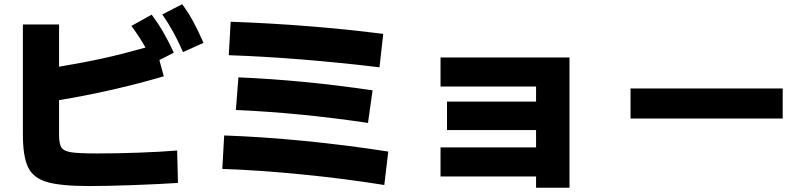

<svg xmlns="http://www.w3.org/2000/svg" viewBox="-20 -837 3790 897"><path d="M86.9 -210V-722.7H255.9V-525.4Q373 -544.9 463.6 -564.9Q554.2 -585 659.7 -614.7Q633.3 -662.6 593.8 -715.8L688.5 -768.6Q718.8 -728 743.4 -685.5Q768.1 -643.1 792 -590.8L724.6 -556.6L745.1 -480.5Q508.8 -411.1 255.9 -369.1V-206.1Q255.9 -164.6 267.1 -147.7Q278.3 -130.9 313.2 -125.5Q348.1 -120.1 434.6 -120.1Q527.3 -120.1 628.4 -123.8Q729.5 -127.4 807.6 -133.8L811.5 17.6Q722.2 23.4 600.8 27.8Q479.5 32.2 397.5 32.2Q263.7 32.2 199.5 13.4Q135.3 -5.4 111.1 -55.7Q86.9 -106 86.9 -210ZM738.3 -769.5 831.1 -817.4Q860.4 -777.8 883.3 -735.4Q906.2 -692.9 930.7 -636.7L835 -593.8Q812.5 -645 789.8 -686.5Q767.1 -728 738.3 -769.5Z M1018.6 -47.9 1027.3 -204.1Q1202.6 -198.2 1403.1 -178.5Q1603.5 -158.7 1793.9 -128.9L1775.4 27.3Q1590.8 -2.4 1390.1 -22.2Q1189.5 -42 1018.6 -47.9ZM1082 -323.2 1093.8 -475.6Q1395 -462.9 1720.7 -415L1699.2 -262.7Q1380.4 -310.1 1082 -323.2ZM1048.8 -579.1 1057.6 -735.4Q1427.2 -722.2 1770.5 -678.7L1752.9 -522.5Q1374.5 -567.9 1048.8 -579.1Z M2484.4 -12.7H2038.1V-148.4H2484.4V-229.5H2068.4V-362.3H2484.4V-432.6H2038.1V-568.4H2640.6V40H2484.4Z M2925.8 -423.8H3636.7V-283.2H2925.8Z"/></svg>

Font: Pretendard JP Black
Style: Regular
Weight: 900
Designer: Base glyphs from Inter by Rasmus Andersson; Hangeul glyphs from Noto Sans CJK(Source Han Sans) by Jang Soo-young and Kan
Foundry: Kil Hyung-jin
Version: Version 1.309